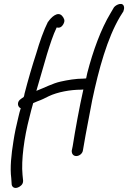

<svg xmlns="http://www.w3.org/2000/svg" viewBox="-20 -764 648 972"><path d="M85 -216C81 -203 76 -186 73 -171C63 -131 54 -89 48 -49C37 19 30 86 37 138L39 168V169C40 180 50 193 71 185C83 180 97 170 97 152V151L94 121C87 47 102 -67 129 -170C135 -195 141 -218 148 -242L169 -251C189 -258 208 -267 227 -277C271 -298 336 -310 391 -310L402 -311C382 -223 360 -101 348 -24L343 0V1C343 13 350 26 366 26C381 26 398 14 400 -4L404 -27C413 -83 435 -192 447 -258C480 -414 523 -571 588 -680L605 -707V-708C607 -714 609 -721 608 -728C604 -756 569 -742 557 -727L540 -698C491 -617 451 -507 422 -395L416 -367L402 -366C364 -366 323 -359 287 -351C246 -342 206 -320 164 -304C183 -368 200 -428 218 -490C233 -538 248 -586 267 -625C270 -624 274 -624 277 -624C291 -624 302 -640 305 -652C307 -659 306 -666 302 -672V-673L295 -683C272 -710 237 -674 224 -654H223C201 -611 180 -550 164 -495C143 -431 122 -359 104 -289C103 -283 103 -280 100 -273L87 -264C62 -248 70 -221 85 -216Z"/></svg>

Font: Stray Cat
Style: BdCnObl
Weight: 700
Version: Version 1.0